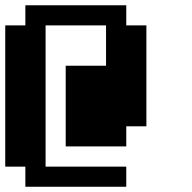

<svg xmlns="http://www.w3.org/2000/svg" viewBox="-20 -712 732 732"><path d="M76.7 0V-76.7H0V-615.2H76.7V-691.9H461.4V-615.2H538.1V-230.5H461.4V-153.8H230.5V-461.4H384.3V-615.2H153.8V-76.7H461.4V0Z"/></svg>

Font: Good Old DOS
Style: Regular
Weight: 400
Designer: Vasily Draigo
Foundry: Vasily Draigo
Version: 1.0